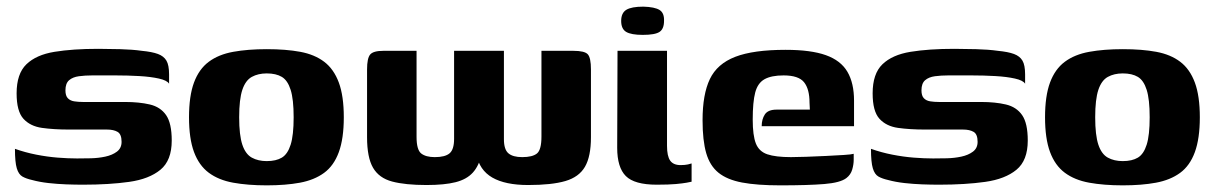

<svg xmlns="http://www.w3.org/2000/svg" viewBox="-20 -552 3664 578"><path d="M230 4Q206 4 179 3Q152 2 125.5 -1Q99 -4 77 -10Q59 -14 47.5 -20.5Q36 -27 30.5 -45.5Q25 -64 25 -104Q56 -93 89 -86.5Q122 -80 153.5 -77.5Q185 -75 212 -75Q231 -75 253.5 -75.5Q276 -76 297 -80.5Q318 -85 332 -95.5Q346 -106 346 -125Q346 -148 334 -155Q322 -162 302 -162H188Q142 -162 106.5 -167Q71 -172 50.5 -194.5Q30 -217 30 -271Q30 -330 59.5 -358.5Q89 -387 144 -396Q199 -405 276 -405Q304 -405 341.5 -404Q379 -403 407 -399Q438 -396 455.5 -389.5Q473 -383 481 -369.5Q489 -356 489 -328V-300Q483 -310 458.5 -315.5Q434 -321 399.5 -323Q365 -325 327.5 -325Q290 -325 258 -325Q236 -325 217.5 -322.5Q199 -320 188 -310.5Q177 -301 177 -280Q177 -264 184 -256.5Q191 -249 203 -247Q215 -245 230 -245H357Q399 -245 431 -237.5Q463 -230 480 -205.5Q497 -181 497 -129Q497 -69 463 -41Q429 -13 369 -4.5Q309 4 230 4Z M783 6Q726 6 682 -2Q638 -10 608.5 -32Q579 -54 564 -94.5Q549 -135 549 -199Q549 -263 564 -303.5Q579 -344 608.5 -366Q638 -388 682 -396Q726 -404 783 -404Q841 -404 884 -396Q927 -388 956 -366Q985 -344 1000 -303.5Q1015 -263 1015 -199Q1015 -135 1000 -94Q985 -53 955.5 -31.5Q926 -10 883 -2Q840 6 783 6ZM783 -67Q811 -67 828.5 -77.5Q846 -88 855 -116.5Q864 -145 864 -199Q864 -253 855 -281.5Q846 -310 828.5 -320.5Q811 -331 783 -331Q757 -331 738 -320.5Q719 -310 709.5 -281.5Q700 -253 700 -199Q700 -145 709.5 -116.5Q719 -88 738 -77.5Q757 -67 783 -67Z M1264 5Q1200 5 1160.5 -5.5Q1121 -16 1103 -47Q1085 -78 1085 -139V-343Q1085 -377 1094.5 -388Q1104 -399 1134 -399H1234V-140Q1234 -101 1248 -90Q1262 -79 1289 -79Q1320 -79 1333.5 -90.5Q1347 -102 1347 -134V-399H1497V-133Q1497 -102 1510.5 -90.5Q1524 -79 1552 -79Q1583 -79 1596.5 -90Q1610 -101 1610 -141V-399H1706Q1740 -399 1749.5 -388.5Q1759 -378 1759 -343V-139Q1759 -81 1741 -50Q1723 -19 1682 -7Q1641 5 1570 5Q1501 5 1462 -17.5Q1423 -40 1414 -88H1430Q1422 -53 1403.5 -32.5Q1385 -12 1351.5 -3.5Q1318 5 1264 5Z M1957 4Q1890 4 1864 -22Q1838 -48 1838 -107L1839 -399H1988V-113Q1988 -82 1997.5 -68.5Q2007 -55 2029 -55Q2042 -55 2051 -57Q2060 -59 2062 -60V-5Q2058 -4 2047 -2Q2036 0 2015 2Q1994 4 1957 4ZM1915 -447Q1880 -447 1865 -456Q1850 -465 1850 -489Q1850 -513 1865.5 -522.5Q1881 -532 1917 -532Q1951 -531 1965.5 -522Q1980 -513 1979 -489Q1979 -465 1965.5 -456Q1952 -447 1915 -447Z M2329 6Q2259 6 2214 -2.5Q2169 -11 2143 -32Q2117 -53 2106 -91Q2095 -129 2095 -190Q2095 -268 2117 -314Q2139 -360 2193.5 -381Q2248 -402 2345 -402Q2421 -402 2466 -386Q2511 -370 2531 -336Q2551 -302 2551 -249V-172H2273Q2273 -193 2282.5 -207.5Q2292 -222 2318 -222H2418L2417 -243Q2417 -284 2400.5 -304.5Q2384 -325 2339 -325Q2302 -325 2281.5 -313.5Q2261 -302 2253.5 -273.5Q2246 -245 2246 -192Q2246 -144 2255.5 -120Q2265 -96 2290 -87.5Q2315 -79 2361 -79Q2378 -79 2407 -80Q2436 -81 2466.5 -82.5Q2497 -84 2520.5 -85.5Q2544 -87 2550 -89V-71Q2550 -57 2545.5 -41.5Q2541 -26 2528 -16Q2510 -2 2461.5 2Q2413 6 2329 6Z M2807 4Q2783 4 2756 3Q2729 2 2702.5 -1Q2676 -4 2654 -10Q2636 -14 2624.5 -20.5Q2613 -27 2607.5 -45.5Q2602 -64 2602 -104Q2633 -93 2666 -86.5Q2699 -80 2730.5 -77.5Q2762 -75 2789 -75Q2808 -75 2830.5 -75.5Q2853 -76 2874 -80.5Q2895 -85 2909 -95.5Q2923 -106 2923 -125Q2923 -148 2911 -155Q2899 -162 2879 -162H2765Q2719 -162 2683.5 -167Q2648 -172 2627.5 -194.5Q2607 -217 2607 -271Q2607 -330 2636.5 -358.5Q2666 -387 2721 -396Q2776 -405 2853 -405Q2881 -405 2918.5 -404Q2956 -403 2984 -399Q3015 -396 3032.5 -389.5Q3050 -383 3058 -369.5Q3066 -356 3066 -328V-300Q3060 -310 3035.5 -315.5Q3011 -321 2976.5 -323Q2942 -325 2904.5 -325Q2867 -325 2835 -325Q2813 -325 2794.5 -322.5Q2776 -320 2765 -310.5Q2754 -301 2754 -280Q2754 -264 2761 -256.5Q2768 -249 2780 -247Q2792 -245 2807 -245H2934Q2976 -245 3008 -237.5Q3040 -230 3057 -205.5Q3074 -181 3074 -129Q3074 -69 3040 -41Q3006 -13 2946 -4.5Q2886 4 2807 4Z M3360 6Q3303 6 3259 -2Q3215 -10 3185.5 -32Q3156 -54 3141 -94.5Q3126 -135 3126 -199Q3126 -263 3141 -303.5Q3156 -344 3185.5 -366Q3215 -388 3259 -396Q3303 -404 3360 -404Q3418 -404 3461 -396Q3504 -388 3533 -366Q3562 -344 3577 -303.5Q3592 -263 3592 -199Q3592 -135 3577 -94Q3562 -53 3532.5 -31.5Q3503 -10 3460 -2Q3417 6 3360 6ZM3360 -67Q3388 -67 3405.5 -77.5Q3423 -88 3432 -116.5Q3441 -145 3441 -199Q3441 -253 3432 -281.5Q3423 -310 3405.5 -320.5Q3388 -331 3360 -331Q3334 -331 3315 -320.5Q3296 -310 3286.5 -281.5Q3277 -253 3277 -199Q3277 -145 3286.5 -116.5Q3296 -88 3315 -77.5Q3334 -67 3360 -67Z"/></svg>

Font: Genos
Style: Bold
Weight: 700
Designer: Robert E. Leuschke
Foundry: Robert E. Leuschke
Version: Version 1.010